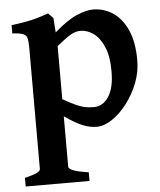

<svg xmlns="http://www.w3.org/2000/svg" viewBox="-51 -514 661 792"><g transform="rotate(-5 279.5 -117.5)"><path d="M337.4 14.6Q308.6 14.6 278.1 2Q247.6 -10.7 205.1 -40.5V168.5Q205.1 176.3 223.4 184.1Q241.7 191.9 287.6 198.7V234.4H23.4V198.7Q87.9 183.1 87.9 168.5V-336.4Q87.9 -360.8 84.7 -373.8Q81.5 -386.7 67.9 -392.3Q54.2 -397.9 23.4 -399.4V-433.6Q60.5 -438.5 85.4 -443.1Q110.4 -447.8 131.3 -453.9Q152.3 -460 177.2 -468.8L197.8 -448.2L202.1 -388.2Q256.3 -435.5 295.7 -452.1Q335 -468.8 362.8 -468.8Q407.2 -468.8 444.6 -444.6Q481.9 -420.4 504.6 -370.6Q527.3 -320.8 527.3 -244.1Q527.3 -195.8 509.3 -149.9Q491.2 -104 462.4 -66.7Q433.6 -29.3 400.4 -7.3Q367.2 14.6 337.4 14.6ZM304.2 -385.7Q292.5 -385.7 280.5 -381.8Q268.6 -377.9 251.2 -366.2Q233.9 -354.5 205.1 -331.1V-111.3Q239.7 -91.3 262.2 -81.8Q284.7 -72.3 300.8 -69.8Q316.9 -67.4 332.5 -67.4Q370.1 -67.4 393.8 -103.8Q417.5 -140.1 417.5 -208Q417.5 -270.5 400.6 -309.6Q383.8 -348.6 357.9 -367.2Q332 -385.7 304.2 -385.7Z"/></g></svg>

Font: Gentium Plus
Style: Bold
Weight: 700
Designer: Victor Gaultney, Annie Olsen, Iska Routamaa, Becca Hirsbrunner
Foundry: SIL International
Version: Version 6.101